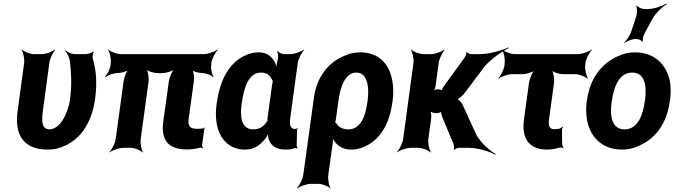

<svg xmlns="http://www.w3.org/2000/svg" viewBox="-20 -833 3800 1082"><path d="M248 10C285 10 317 3 346 -12C440 -54 498 -148 516 -276C528 -365 522 -440 503 -502C500 -512 503 -533 509 -540L506 -542C499 -536 474 -528 463 -528H401C382 -528 359 -540 349 -550L348 -546C358 -536 371 -509 374 -488C382 -424 385 -354 375 -276C369 -231 353 -188 335 -159C317 -131 292 -104 258 -104C216 -104 214 -151 221 -203L258 -478C261 -502 279 -539 291 -552L289 -554C276 -542 239 -528 215 -528H173C149 -528 114 -542 103 -554L101 -552C111 -539 119 -502 116 -478L79 -204C60 -65 121 10 248 10Z M1031 9C1060 9 1083 6 1105 0C1110 -2 1119 0 1122 3L1124 0C1121 -3 1118 -12 1119 -17L1131 -105C1131 -108 1135 -111 1136 -113L1134 -115C1133 -114 1129 -110 1126 -110C1116 -108 1104 -107 1091 -107C1051 -107 1038 -122 1043 -162L1073 -379C1076 -399 1071 -433 1062 -444L1058 -441C1067 -430 1101 -421 1122 -421C1142 -421 1172 -409 1181 -398L1184 -401C1175 -412 1167 -443 1170 -464L1171 -478C1174 -502 1194 -539 1208 -552L1206 -554C1191 -542 1152 -528 1128 -528H661C637 -528 602 -542 591 -554L589 -552C599 -539 607 -502 604 -478L603 -464C600 -444 584 -412 571 -401L574 -398C587 -409 620 -421 640 -421C660 -421 695 -430 708 -441L706 -444C693 -433 680 -398 677 -378L632 -50C629 -26 610 11 596 24L597 26C612 14 651 0 675 0H716C740 0 773 14 782 26L785 24C777 11 770 -26 773 -50L817 -371C820 -395 814 -435 803 -447L801 -445C811 -432 847 -421 867 -421H895C915 -421 953 -432 967 -445L965 -447C950 -435 934 -395 931 -371L900 -147C886 -44 929 9 1031 9Z M1640 -107 1642 -104 1639 -106C1612 -109 1612 -140 1616 -171L1658 -478C1661 -502 1681 -539 1695 -552L1693 -554C1678 -542 1639 -528 1615 -528H1580C1568 -528 1551 -537 1546 -545L1542 -542C1547 -535 1549 -510 1545 -497C1541 -482 1536 -458 1537 -446L1540 -447C1538 -457 1533 -475 1527 -486C1509 -516 1483 -538 1438 -538C1409 -538 1383 -531 1356 -518C1270 -475 1220 -382 1203 -260L1201 -250C1196 -212 1195 -177 1200 -145C1212 -59 1264 10 1362 10C1410 10 1445 -14 1472 -48C1482 -59 1491 -77 1493 -87H1490C1488 -77 1491 -58 1495 -47C1508 -11 1536 10 1589 10C1610 10 1625 8 1641 2C1645 1 1652 2 1655 4L1658 0C1655 -1 1651 -8 1652 -13L1654 -102C1653 -105 1657 -108 1658 -110L1655 -112C1654 -111 1651 -107 1649 -107ZM1514 -360 1488 -171C1487 -165 1488 -159 1487 -153C1487 -153 1486 -149 1487 -149L1488 -153C1487 -153 1485 -149 1485 -149C1467 -121 1444 -104 1407 -104C1341 -104 1331 -172 1342 -250L1344 -260C1355 -341 1382 -424 1451 -424C1484 -424 1502 -408 1513 -384C1514 -382 1518 -373 1519 -374V-378C1518 -377 1514 -363 1514 -360Z M1960 10C1988 10 2013 4 2041 -10C2123 -49 2174 -134 2190 -250L2192 -260C2198 -301 2197 -338 2192 -372C2177 -468 2119 -538 2010 -538C1979 -538 1949 -532 1922 -519C1832 -483 1765 -401 1749 -282L1689 153C1686 177 1667 214 1653 227L1655 229C1670 217 1708 203 1732 203H1773C1797 203 1831 217 1840 229L1842 227C1834 214 1827 177 1830 153L1855 -26C1857 -39 1857 -57 1854 -66L1850 -64C1853 -55 1861 -41 1868 -32C1889 -7 1917 10 1960 10ZM1944 -104C1911 -104 1889 -116 1877 -136C1874 -139 1868 -146 1866 -145L1867 -141C1869 -143 1873 -159 1873 -162L1888 -270C1898 -344 1926 -424 1988 -424C2003 -424 2015 -420 2025 -411C2055 -384 2060 -327 2051 -260L2049 -250C2038 -172 2009 -104 1944 -104Z M2473 -172 2535 -23C2538 -15 2541 5 2537 10L2539 12C2543 7 2560 0 2568 0H2622C2669 0 2739 20 2771 39L2773 35C2740 17 2688 -30 2664 -74L2586 -245C2581 -256 2562 -276 2554 -276L2553 -272C2561 -272 2585 -292 2594 -303L2709 -456C2745 -499 2809 -544 2847 -562L2846 -566C2808 -548 2734 -528 2688 -528H2635C2628 -528 2613 -534 2611 -540L2608 -538C2609 -532 2602 -513 2597 -507L2481 -347C2477 -342 2468 -325 2470 -320L2472 -322C2471 -327 2455 -330 2450 -330C2442 -330 2425 -326 2419 -321L2422 -318C2428 -323 2434 -341 2435 -351L2452 -478C2455 -502 2474 -539 2486 -552L2484 -554C2471 -542 2433 -528 2409 -528H2367C2343 -528 2308 -542 2297 -554L2295 -552C2305 -539 2313 -502 2310 -478L2252 -50C2249 -26 2230 11 2216 24L2217 26C2232 14 2271 0 2295 0H2337C2361 0 2395 14 2404 26L2407 24C2399 11 2391 -26 2394 -50L2410 -167C2412 -180 2409 -204 2403 -211L2399 -208C2405 -201 2427 -195 2439 -195H2440C2448 -195 2467 -200 2471 -205L2467 -207C2463 -202 2470 -180 2473 -172Z M3104 -105C3075 -105 3069 -125 3074 -160L3102 -365C3105 -389 3099 -429 3088 -441L3086 -439C3096 -426 3132 -415 3152 -415H3221C3245 -415 3280 -401 3291 -389L3294 -391C3284 -404 3275 -441 3278 -465L3279 -478C3282 -502 3302 -539 3316 -552L3314 -554C3299 -542 3260 -528 3236 -528H2881C2857 -528 2822 -542 2811 -554L2809 -552C2819 -539 2827 -502 2824 -478L2823 -465C2820 -441 2801 -404 2787 -391L2788 -389C2803 -401 2842 -415 2866 -415H2926C2946 -415 2983 -426 2997 -439L2995 -441C2980 -429 2964 -389 2961 -365L2933 -162C2918 -52 2961 10 3064 10C3090 10 3111 5 3132 -1C3139 -3 3150 -1 3154 1L3156 -2C3152 -5 3148 -14 3148 -21L3147 -104C3148 -109 3152 -115 3153 -117L3150 -120C3139 -107 3124 -105 3104 -105Z M3288 -269 3286 -259C3281 -220 3283 -185 3289 -152C3307 -58 3377 10 3485 10C3519 10 3551 3 3579 -11C3671 -49 3737 -134 3754 -259L3756 -269C3761 -308 3761 -343 3755 -376C3736 -470 3667 -538 3559 -538C3525 -538 3494 -531 3466 -518C3373 -479 3305 -394 3288 -269ZM3615 -269 3613 -259C3602 -176 3570 -104 3500 -104C3429 -104 3415 -175 3427 -259L3429 -269C3440 -351 3473 -424 3543 -424C3613 -424 3626 -352 3615 -269ZM3566 -742 3537 -654C3530 -633 3510 -604 3498 -594L3500 -591C3512 -601 3541 -613 3560 -613H3568C3578 -613 3597 -605 3599 -598L3603 -600C3600 -607 3605 -631 3611 -642L3655 -724C3673 -757 3712 -795 3737 -809L3735 -813C3710 -798 3663 -782 3632 -782H3611C3597 -782 3574 -793 3568 -803L3565 -801C3571 -791 3571 -759 3566 -742Z"/></svg>

Font: Asimov
Style: EdgeNarIt
Weight: 500
Designer: Google
Version: Version 2.000980: 2014